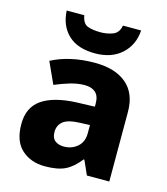

<svg xmlns="http://www.w3.org/2000/svg" viewBox="-116 -868 845 969"><g transform="rotate(15 306.5 -384.0)"><path d="M318 -560Q425 -560 484 -510Q543 -460 543 -364V0H426L393 -74H389Q354 -29 315 -9.5Q276 10 208 10Q135 10 87 -33Q39 -76 39 -166Q39 -253 100.5 -295.5Q162 -338 281 -343L375 -346V-362Q375 -402 354.5 -420Q334 -438 298 -438Q262 -438 223 -426.5Q184 -415 144 -398L93 -510Q138 -534 195 -547Q252 -560 318 -560ZM324 -248Q261 -246 236 -225.5Q211 -205 211 -170Q211 -139 229 -125Q247 -111 275 -111Q317 -111 346 -136.5Q375 -162 375 -206V-250ZM501 -778Q496 -701 443.5 -653.5Q391 -606 305 -606Q214 -606 165 -652.5Q116 -699 112 -778H204Q211 -736 237 -726Q263 -716 305 -716Q339 -716 369 -727.5Q399 -739 406 -778Z"/></g></svg>

Font: Noto Sans Tamil ExtraBold
Style: Regular
Weight: 800
Designer: Jelle Bosma - Monotype Design Team
Foundry: Monotype Imaging Inc.
Version: Version 2.004; ttfautohint (v1.8.4.7-5d5b)